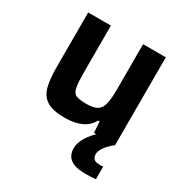

<svg xmlns="http://www.w3.org/2000/svg" viewBox="-165 -638 923 966"><g transform="rotate(30 296.5 -155.0)"><path d="M232 8Q162 8 127.5 -14.5Q93 -37 82 -81.5Q71 -126 71 -191V-510H203V-240Q203 -178 209 -150Q215 -122 234 -114.5Q253 -107 293 -107Q336 -107 356.5 -121Q377 -135 383.5 -165.5Q390 -196 390 -246V-510H522V0H399L395 -64H386Q348 8 232 8ZM465 200Q419 200 393.5 188.5Q368 177 358.5 158.5Q349 140 349 118Q349 86 370 52Q391 18 424 -10L523 0Q510 9 495 24Q480 39 470 56Q460 73 460 89Q460 105 469.5 115Q479 125 507 125Q510 125 514.5 124.5Q519 124 524 123V197Q497 200 465 200Z"/></g></svg>

Font: Saira SemiBold
Style: Regular
Weight: 600
Designer: Hector Gatti with collaboration of the Omnibus-Type team
Foundry: Omnibus-Type
Version: Version 1.100; ttfautohint (v1.8.3)